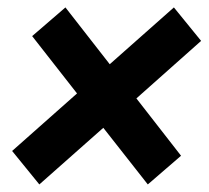

<svg xmlns="http://www.w3.org/2000/svg" viewBox="-20 -590 555 510"><path d="M460.9 -176.3 372.6 -100.1 254.4 -250.5 84.5 -100.1 12.2 -189 184.6 -341.8 65.4 -494.1 153.8 -570.3 271.5 -419.4 441.9 -570.3 514.2 -481.4 342.3 -328.6Z"/></svg>

Font: Mardoto
Style: Bold Italic
Weight: 700
Italic angle: -12°
Designer: Christian Robertson, Vahan Hovhannisyan
Foundry: Google
Version: Version 1.000